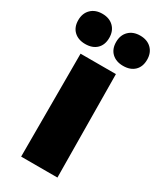

<svg xmlns="http://www.w3.org/2000/svg" viewBox="-250 -986 891 1063"><g transform="rotate(30 195.0 -455.0)"><path d="M79 -658H305L311 0H79ZM-25 -813Q-25 -857 2 -883.5Q29 -910 74 -910Q119 -910 146 -883.5Q173 -857 173 -813Q173 -768 146.5 -742.5Q120 -717 74 -717Q29 -717 2 -742.5Q-25 -768 -25 -813ZM217 -813Q217 -857 244 -883.5Q271 -910 316 -910Q361 -910 388 -883.5Q415 -857 415 -813Q415 -768 388.5 -742.5Q362 -717 316 -717Q271 -717 244 -742.5Q217 -768 217 -813Z"/></g></svg>

Font: Ysabeau Black
Style: Regular
Weight: 900
Designer: Christian Thalmann (Catharsis Fonts)
Version: Version 0.003